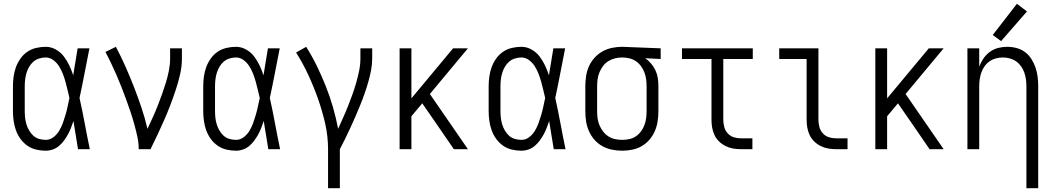

<svg xmlns="http://www.w3.org/2000/svg" viewBox="-20 -784 5540 1009"><path d="M220 8Q239 8 257.5 1.5Q276 -5 290.5 -17.5Q305 -30 316.5 -45.5Q328 -61 337 -77.5Q346 -94 353 -112Q360 -130 366 -148Q372 -111 378 -74Q384 -37 390 0H452Q438 -67 425.5 -134.5Q413 -202 398 -269Q412 -334 424.5 -399.5Q437 -465 450 -530H388Q382 -497 377 -463Q372 -429 366 -396V-392Q365 -391 365 -390Q365 -389 365 -388Q356 -415 344 -440.5Q332 -466 315 -488Q298 -510 273 -524Q248 -538 220 -538Q195 -538 169.5 -532Q144 -526 123 -511.5Q102 -497 87 -475.5Q72 -454 63.5 -430.5Q55 -407 51.5 -381.5Q48 -356 48 -330V-200Q48 -175 51.5 -149.5Q55 -124 63.5 -100Q72 -76 87 -55Q102 -34 123 -19Q144 -4 169.5 2Q195 8 220 8ZM220 -49Q203 -49 185.5 -54Q168 -59 155 -71Q142 -83 133 -98.5Q124 -114 119 -130.5Q114 -147 112 -164.5Q110 -182 110 -200V-330Q110 -348 112 -365.5Q114 -383 119 -400Q124 -417 133 -432.5Q142 -448 155 -459.5Q168 -471 185.5 -476.5Q203 -482 220 -482Q242 -482 260.5 -468Q279 -454 290.5 -435.5Q302 -417 310 -396.5Q318 -376 324 -354.5Q330 -333 335 -311.5Q340 -290 345 -269Q340 -247 335.5 -225Q331 -203 324.5 -181Q318 -159 310.5 -138Q303 -117 291.5 -97.5Q280 -78 261.5 -63.5Q243 -49 220 -49Z M709 0H771Q790 -38 808 -76.5Q826 -115 843 -153.5Q860 -192 875 -231.5Q890 -271 903.5 -311.5Q917 -352 926.5 -393.5Q936 -435 936 -477V-530H874V-477Q874 -445 867.5 -412.5Q861 -380 851.5 -349Q842 -318 831 -287.5Q820 -257 808 -226.5Q796 -196 782.5 -166.5Q769 -137 755 -107Q742 -163 723.5 -218Q705 -273 684 -327Q663 -381 639.5 -434Q616 -487 589 -538L534 -511Q550 -481 564.5 -450.5Q579 -420 592.5 -389Q606 -358 618.5 -326Q631 -294 642.5 -262.5Q654 -231 665 -198.5Q676 -166 685 -133.5Q694 -101 701.5 -67.5Q709 -34 709 0Z M1220 8Q1239 8 1257.5 1.5Q1276 -5 1290.5 -17.5Q1305 -30 1316.5 -45.5Q1328 -61 1337 -77.5Q1346 -94 1353 -112Q1360 -130 1366 -148Q1372 -111 1378 -74Q1384 -37 1390 0H1452Q1438 -67 1425.5 -134.5Q1413 -202 1398 -269Q1412 -334 1424.5 -399.5Q1437 -465 1450 -530H1388Q1382 -497 1377 -463Q1372 -429 1366 -396V-392Q1365 -391 1365 -390Q1365 -389 1365 -388Q1356 -415 1344 -440.5Q1332 -466 1315 -488Q1298 -510 1273 -524Q1248 -538 1220 -538Q1195 -538 1169.5 -532Q1144 -526 1123 -511.5Q1102 -497 1087 -475.5Q1072 -454 1063.5 -430.5Q1055 -407 1051.5 -381.5Q1048 -356 1048 -330V-200Q1048 -175 1051.5 -149.5Q1055 -124 1063.5 -100Q1072 -76 1087 -55Q1102 -34 1123 -19Q1144 -4 1169.5 2Q1195 8 1220 8ZM1220 -49Q1203 -49 1185.5 -54Q1168 -59 1155 -71Q1142 -83 1133 -98.5Q1124 -114 1119 -130.5Q1114 -147 1112 -164.5Q1110 -182 1110 -200V-330Q1110 -348 1112 -365.5Q1114 -383 1119 -400Q1124 -417 1133 -432.5Q1142 -448 1155 -459.5Q1168 -471 1185.5 -476.5Q1203 -482 1220 -482Q1242 -482 1260.5 -468Q1279 -454 1290.5 -435.5Q1302 -417 1310 -396.5Q1318 -376 1324 -354.5Q1330 -333 1335 -311.5Q1340 -290 1345 -269Q1340 -247 1335.5 -225Q1331 -203 1324.5 -181Q1318 -159 1310.5 -138Q1303 -117 1291.5 -97.5Q1280 -78 1261.5 -63.5Q1243 -49 1220 -49Z M1704 205H1766V0Q1781 -28 1795 -57Q1809 -86 1822.5 -115Q1836 -144 1848.5 -173Q1861 -202 1873 -231.5Q1885 -261 1895.5 -291Q1906 -321 1915 -352Q1924 -383 1930 -414Q1936 -445 1936 -477V-530H1874V-477Q1874 -445 1867.5 -413Q1861 -381 1852 -349.5Q1843 -318 1832 -287.5Q1821 -257 1809 -226.5Q1797 -196 1783.5 -166.5Q1770 -137 1757 -107Q1746 -164 1730 -220Q1714 -276 1692.5 -330Q1671 -384 1645.5 -436.5Q1620 -489 1589 -538L1536 -508Q1572 -451 1600.5 -389.5Q1629 -328 1651.5 -264Q1674 -200 1689 -134Q1704 -68 1704 0Z M2080 0H2142V-173L2199 -241L2280 -124L2365 0H2439L2239 -290L2439 -530H2361L2142 -267V-530H2080Z M2720 8Q2739 8 2757.5 1.5Q2776 -5 2790.5 -17.5Q2805 -30 2816.5 -45.5Q2828 -61 2837 -77.5Q2846 -94 2853 -112Q2860 -130 2866 -148Q2872 -111 2878 -74Q2884 -37 2890 0H2952Q2938 -67 2925.5 -134.5Q2913 -202 2898 -269Q2912 -334 2924.5 -399.5Q2937 -465 2950 -530H2888Q2882 -497 2877 -463Q2872 -429 2866 -396V-392Q2865 -391 2865 -390Q2865 -389 2865 -388Q2856 -415 2844 -440.5Q2832 -466 2815 -488Q2798 -510 2773 -524Q2748 -538 2720 -538Q2695 -538 2669.5 -532Q2644 -526 2623 -511.5Q2602 -497 2587 -475.5Q2572 -454 2563.5 -430.5Q2555 -407 2551.5 -381.5Q2548 -356 2548 -330V-200Q2548 -175 2551.5 -149.5Q2555 -124 2563.5 -100Q2572 -76 2587 -55Q2602 -34 2623 -19Q2644 -4 2669.5 2Q2695 8 2720 8ZM2720 -49Q2703 -49 2685.5 -54Q2668 -59 2655 -71Q2642 -83 2633 -98.5Q2624 -114 2619 -130.5Q2614 -147 2612 -164.5Q2610 -182 2610 -200V-330Q2610 -348 2612 -365.5Q2614 -383 2619 -400Q2624 -417 2633 -432.5Q2642 -448 2655 -459.5Q2668 -471 2685.5 -476.5Q2703 -482 2720 -482Q2742 -482 2760.5 -468Q2779 -454 2790.5 -435.5Q2802 -417 2810 -396.5Q2818 -376 2824 -354.5Q2830 -333 2835 -311.5Q2840 -290 2845 -269Q2840 -247 2835.5 -225Q2831 -203 2824.5 -181Q2818 -159 2810.5 -138Q2803 -117 2791.5 -97.5Q2780 -78 2761.5 -63.5Q2743 -49 2720 -49Z M3250 8Q3276 8 3303 2.5Q3330 -3 3353 -16.5Q3376 -30 3393.5 -50.5Q3411 -71 3421.5 -95.5Q3432 -120 3436 -146.5Q3440 -173 3440 -200V-330Q3440 -352 3437 -373Q3434 -394 3425 -413.5Q3416 -433 3402 -449.5Q3388 -466 3371 -478L3452 -474V-530L3251 -538H3250Q3223 -538 3196.5 -532.5Q3170 -527 3146.5 -514Q3123 -501 3104.5 -480.5Q3086 -460 3075 -435.5Q3064 -411 3060 -384Q3056 -357 3056 -330V-200Q3056 -173 3060 -146.5Q3064 -120 3075 -95Q3086 -70 3104 -49.5Q3122 -29 3145.5 -16Q3169 -3 3196 2.5Q3223 8 3250 8ZM3250 -49Q3231 -49 3212 -53Q3193 -57 3177 -67.5Q3161 -78 3149.5 -93Q3138 -108 3130.5 -125.5Q3123 -143 3120.5 -162Q3118 -181 3118 -200V-330Q3118 -349 3120.5 -368Q3123 -387 3130.5 -404.5Q3138 -422 3149.5 -437.5Q3161 -453 3177.5 -463Q3194 -473 3212.5 -477.5Q3231 -482 3250 -482Q3269 -482 3287.5 -477.5Q3306 -473 3321.5 -462.5Q3337 -452 3348.5 -436.5Q3360 -421 3366.5 -403.5Q3373 -386 3375.5 -367.5Q3378 -349 3378 -330V-200Q3378 -181 3375.5 -162.5Q3373 -144 3366.5 -126.5Q3360 -109 3348.5 -93.5Q3337 -78 3321.5 -67.5Q3306 -57 3287 -53Q3268 -49 3250 -49Z M3874 0H3934V-57H3874Q3854 -57 3835.5 -63Q3817 -69 3804 -83.5Q3791 -98 3786 -117Q3781 -136 3781 -155V-474H3936V-530H3564V-474H3719V-155Q3719 -134 3722.5 -113.5Q3726 -93 3735 -74Q3744 -55 3759 -40.5Q3774 -26 3793 -16.5Q3812 -7 3832.5 -3.5Q3853 0 3874 0Z M4374 0H4434V-57H4374Q4354 -57 4335.5 -63Q4317 -69 4304 -83.5Q4291 -98 4286 -117Q4281 -136 4281 -155V-530H4075V-474H4219V-155Q4219 -134 4222.5 -113.5Q4226 -93 4235 -74Q4244 -55 4259 -40.5Q4274 -26 4293 -16.5Q4312 -7 4332.5 -3.5Q4353 0 4374 0Z M4580 0H4642V-173L4699 -241L4780 -124L4865 0H4939L4739 -290L4939 -530H4861L4642 -267V-530H4580Z M5374 205H5436V-330Q5436 -355 5433 -380Q5430 -405 5422 -428.5Q5414 -452 5400.5 -473.5Q5387 -495 5367 -510Q5347 -525 5322.5 -531.5Q5298 -538 5273 -538Q5249 -538 5225.5 -532Q5202 -526 5182 -511.5Q5162 -497 5148.5 -477Q5135 -457 5126 -434V-530H5064V0H5126V-330Q5126 -349 5128.5 -367Q5131 -385 5137 -402.5Q5143 -420 5154 -435.5Q5165 -451 5180 -461.5Q5195 -472 5213.5 -477Q5232 -482 5250 -482Q5269 -482 5287 -477Q5305 -472 5320 -461.5Q5335 -451 5346 -435.5Q5357 -420 5363 -402.5Q5369 -385 5371.5 -367Q5374 -349 5374 -330ZM5241 -568 5377 -724 5324 -764 5197 -600Z"/></svg>

Font: Iosevka SS09 Light
Style: Regular
Weight: 300
Monospace: yes
Designer: Belleve Invis
Foundry: Belleve Invis
Version: Version 5.2.1; ttfautohint (v1.8.3)